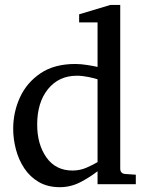

<svg xmlns="http://www.w3.org/2000/svg" viewBox="-20 -757 604 789"><path d="M538.1 0H380.9V-53.2Q346.7 -26.9 308.1 -7.3Q269.5 12.2 226.1 12.2Q175.8 12.2 139.4 -9Q103 -30.3 79.8 -65.4Q56.6 -100.6 45.4 -143.1Q34.2 -185.5 34.2 -228Q34.2 -295.9 62 -356.7Q89.8 -417.5 146.5 -455.8Q203.1 -494.1 289.1 -494.1Q313 -494.1 341.1 -489.5Q369.1 -484.9 380.9 -481.9V-665H305.2V-698.2L434.1 -736.8H474.1V-64Q474.1 -43.5 495.1 -42L538.1 -39.1ZM380.9 -90.8V-431.2Q368.2 -435.5 343 -440.7Q317.9 -445.8 295.9 -445.8Q221.7 -445.8 177.2 -390.9Q132.8 -335.9 132.8 -245.1Q132.8 -163.6 170.9 -109.9Q209 -56.2 277.8 -56.2Q308.1 -56.2 334.7 -67.6Q361.3 -79.1 380.9 -90.8Z"/></svg>

Font: Charis
Style: Regular
Weight: 400
Designer: Walt Agee, Miriam Martin, Annie Olsen, Victor Gaultney, Lorna Priest, Alan Ward, Bob Hallissy, Martin Hosken, Sharon Cor
Foundry: SIL Global
Version: Version 7.000